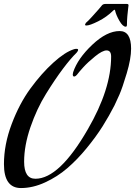

<svg xmlns="http://www.w3.org/2000/svg" viewBox="-20 -921 683 971"><path d="M519 -666Q498 -666 461 -636Q424 -606 401 -580.5Q378 -555 374 -549Q363 -534 355 -534Q348 -534 348 -545Q348 -548 350 -556Q373 -625 446.5 -694.5Q520 -764 585 -764Q643 -764 643 -675Q643 -624 621 -550.5Q599 -477 584 -442.5Q569 -408 559 -388Q532 -335 499 -282.5Q466 -230 418.5 -172Q371 -114 320.5 -70.5Q270 -27 208 1.5Q146 30 86 30Q0 30 0 -91Q0 -190 39 -293.5Q78 -397 134 -473.5Q190 -550 249.5 -604Q309 -658 354 -672Q359 -674 367 -674Q375 -674 375 -669Q375 -663 367 -654Q338 -626 298.5 -573.5Q259 -521 212.5 -446Q166 -371 134 -278Q102 -185 102 -103Q102 -17 159 -17Q280 -17 424 -267Q542 -470 542 -635Q542 -666 519 -666ZM562 -868Q561 -872 559 -872L553 -868Q520 -835 477 -813.5Q434 -792 417 -792Q410 -792 410 -796L414 -805Q424 -813 444 -835Q464 -857 479 -874L494 -892Q500 -901 513 -901H622Q630 -901 630 -894Q630 -893 628 -878Q626 -863 624 -839.5Q622 -816 622 -796Q622 -786 616 -786Q601 -786 584 -815.5Q567 -845 562 -868Z"/></svg>

Font: Aguafina Script
Style: Regular
Weight: 400
Designer: Angel Koziupa and Alejandro Paul
Foundry: Angel Koziupa and Alejandro Paul
Version: Version 1.000